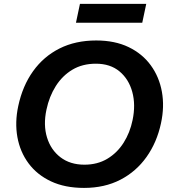

<svg xmlns="http://www.w3.org/2000/svg" viewBox="-20 -930 855 963"><path d="M401.5 12.5Q305.5 12.5 235.5 -20.5Q165.5 -53.5 123 -111Q80.5 -168.5 67.2 -242.5Q54 -316.5 71.5 -398Q93 -499 145.8 -572.8Q198.5 -646.5 278.5 -686.8Q358.5 -727 462.5 -727Q556 -727 625 -693.8Q694 -660.5 736.2 -602.5Q778.5 -544.5 792 -469.8Q805.5 -395 787.5 -312Q767 -216 715 -142.8Q663 -69.5 583.8 -28.5Q504.5 12.5 401.5 12.5ZM403.5 -104Q468.5 -104 518 -133.5Q567.5 -163 599.8 -213.8Q632 -264.5 645 -328Q661 -404.5 643.5 -468.8Q626 -533 579.5 -571.8Q533 -610.5 461 -610.5Q393.5 -610.5 343.2 -580.5Q293 -550.5 260 -498.5Q227 -446.5 213 -380Q196.5 -303 215.8 -240.5Q235 -178 283.5 -141Q332 -104 403.5 -104ZM361 -816 381 -910.5H713.5L693.5 -816Z"/></svg>

Font: Commissioner SemiBold
Style: Italic
Weight: 600
Italic angle: -12°
Designer: Kostas Bartsokas
Foundry: Kostas Bartsokas
Version: Version 1.000; ttfautohint (v1.8.3)